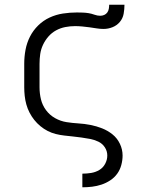

<svg xmlns="http://www.w3.org/2000/svg" viewBox="-20 -581 640 816"><path d="M330 215V157H331Q349 157 367.5 154Q386 151 402 141.5Q418 132 427 115Q436 98 436 80Q436 61 425.5 45Q415 29 398 21Q381 13 363 9.5Q345 6 326.5 3.5Q308 1 289.5 -1Q271 -3 253 -5Q235 -7 217 -11.5Q199 -16 182.5 -24.5Q166 -33 151.5 -45Q137 -57 125.5 -71.5Q114 -86 105.5 -102.5Q97 -119 92 -137Q87 -155 85 -173.5Q83 -192 83 -210V-310Q83 -340 88.5 -369.5Q94 -399 107.5 -425.5Q121 -452 142.5 -473Q164 -494 191 -506.5Q218 -519 247.5 -523.5Q277 -528 307 -528Q319 -528 332 -527.5Q345 -527 357 -525Q369 -523 381.5 -518.5Q394 -514 406 -514Q415 -514 423 -517.5Q431 -521 436 -528Q441 -535 442.5 -544Q444 -553 444 -561H509Q509 -542 505.5 -522.5Q502 -503 489.5 -488Q477 -473 458.5 -465.5Q440 -458 420 -458Q405 -458 390 -460.5Q375 -463 360 -465Q345 -467 329.5 -468.5Q314 -470 299 -470Q278 -470 257.5 -466Q237 -462 218.5 -452Q200 -442 186 -426Q172 -410 163 -391Q154 -372 151 -351.5Q148 -331 148 -310V-210Q148 -184 154 -159Q160 -134 175.5 -113Q191 -92 214 -79Q237 -66 262.5 -62Q288 -58 313.5 -56.5Q339 -55 364.5 -50Q390 -45 414 -35.5Q438 -26 458 -10Q478 6 489.5 30Q501 54 501 80Q501 100 495.5 120.5Q490 141 478 157.5Q466 174 448.5 185.5Q431 197 411.5 203.5Q392 210 371.5 212.5Q351 215 331 215Z"/></svg>

Font: Iosevka Custom Light Extended
Style: Regular
Weight: 300
Width: 7
Monospace: yes
Designer: Belleve Invis
Foundry: Belleve Invis
Version: Version 11.2.4; ttfautohint (v1.8.4)